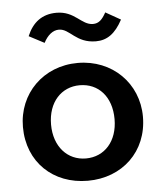

<svg xmlns="http://www.w3.org/2000/svg" viewBox="-51 -734 665 789"><g transform="rotate(-5 281.5 -339.5)"><path d="M411 -673C395 -644 381 -630 357 -630C309 -630 287 -689 211 -689C151 -689 112 -658 89 -603L152 -570C168 -601 190 -619 215 -619C260 -619 280 -558 363 -558C409 -558 443 -582 473 -638ZM280 10C422 10 528 -89 528 -233C528 -371 422 -476 280 -476C138 -476 33 -371 33 -233C33 -88 137 10 280 10ZM280 -82C204 -82 149 -142 149 -233C149 -326 205 -384 280 -384C357 -384 411 -326 411 -233C411 -142 357 -82 280 -82Z"/></g></svg>

Font: Inconsolata SemiExpanded
Style: Bold
Weight: 700
Width: 6
Monospace: yes
Designer: Raph Levien, Cyreal, Brenton Simpson
Foundry: Raph Levien, Cyreal, Google
Version: Version 3.100